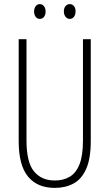

<svg xmlns="http://www.w3.org/2000/svg" viewBox="-20 -905 533 935"><path d="M422 -218Q422 -132 399.5 -82Q377 -32 337.5 -11Q298 10 247 10Q162 10 116.5 -45Q71 -100 71 -218V-714H109V-221Q109 -115 145.5 -70.5Q182 -26 247 -26Q288 -26 319 -44Q350 -62 367 -104.5Q384 -147 384 -221V-714H422ZM146 -849Q146 -864 153.5 -874.5Q161 -885 174 -885Q186 -885 194 -875Q202 -865 202 -849Q202 -832 194 -822.5Q186 -813 174 -813Q161 -813 153.5 -823.5Q146 -834 146 -849ZM291 -850Q291 -865 299 -875Q307 -885 320 -885Q332 -885 340 -875.5Q348 -866 348 -850Q348 -833 340 -823Q332 -813 320 -813Q307 -813 299 -823.5Q291 -834 291 -850Z"/></svg>

Font: Noto Sans Malayalam ExtraCondensed ExtraLight
Style: Regular
Weight: 200
Width: 2
Designer: Jelle Bosma - Monotype Design Team
Foundry: Monotype Imaging Inc.
Version: Version 2.104; ttfautohint (v1.8.4.7-5d5b)